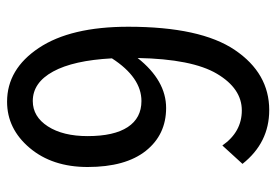

<svg xmlns="http://www.w3.org/2000/svg" viewBox="-138 -628 777 540"><g transform="rotate(-90 250.0 -357.5)"><path d="M236.3 -347.7Q302.7 -347.7 356.4 -430.7Q350.6 -539.1 319.3 -596.2Q288.1 -653.3 236.3 -653.3Q192.4 -653.3 165 -610.8Q137.7 -568.4 137.7 -499Q137.7 -424.8 163.1 -386.2Q188.5 -347.7 236.3 -347.7ZM59.6 -63.5 111.3 -120.1Q149.4 -65.4 210 -65.4Q271.5 -65.4 313 -135.3Q354.5 -205.1 357.4 -358.4Q293.9 -278.3 216.8 -278.3Q141.6 -278.3 96.2 -335.4Q50.8 -392.6 50.8 -499Q50.8 -598.6 104.5 -662.1Q158.2 -725.6 234.4 -725.6Q326.2 -725.6 385.7 -636.2Q445.3 -546.9 445.3 -384.8Q445.3 -181.6 379.9 -85Q314.5 11.7 210.9 11.7Q119.1 11.7 59.6 -63.5Z"/></g></svg>

Font: GenEi Gothic M Regular
Style: Regular
Weight: 400
Designer: o_tamon (Modified); [Source Han Sans]
Ryoko NISHIZUKA  (kana & ideographs); Paul D. Hunt (Latin, Greek & Cyrillic); Wenl
Version: Version 1.1a;Original Version 1.004